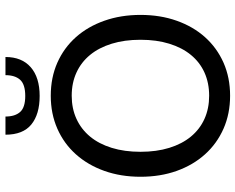

<svg xmlns="http://www.w3.org/2000/svg" viewBox="-100 -754 861 702"><g transform="rotate(-90 331.0 -403.5)"><path d="M35.2 0ZM627 -320.8Q627 -248.5 605.7 -188.5Q584.5 -128.4 545.7 -85Q506.8 -41.5 452.4 -17.3Q397.9 6.8 331.5 6.8Q265.6 6.8 210.9 -17.3Q156.2 -41.5 117.2 -85Q78.1 -128.4 56.6 -188.5Q35.2 -248.5 35.2 -320.8Q35.2 -392.6 56.6 -452.9Q78.1 -513.2 117.2 -556.9Q156.2 -600.6 210.9 -624.8Q265.6 -648.9 331.5 -648.9Q397.9 -648.9 452.4 -624.8Q506.8 -600.6 545.7 -556.9Q584.5 -513.2 605.7 -452.9Q627 -392.6 627 -320.8ZM536.1 -320.8Q536.1 -379.4 521.7 -426Q507.3 -472.7 480.7 -505.1Q454.1 -537.6 416.3 -554.9Q378.4 -572.3 331.5 -572.3Q284.7 -572.3 246.8 -554.9Q209 -537.6 182.1 -505.1Q155.3 -472.7 140.9 -426Q126.5 -379.4 126.5 -320.8Q126.5 -262.2 140.9 -215.6Q155.3 -168.9 182.1 -136.5Q209 -104 246.8 -86.9Q284.7 -69.8 331.5 -69.8Q378.4 -69.8 416.3 -86.9Q454.1 -104 480.7 -136.5Q507.3 -168.9 521.7 -215.6Q536.1 -262.2 536.1 -320.8ZM330.6 -689.5Q263.7 -689.5 226.3 -720Q189 -750.5 189 -814.5H255.4Q255.4 -779.8 272 -761Q288.6 -742.2 330.6 -742.2Q373 -742.2 389.9 -761Q406.7 -779.8 406.7 -814.5H473.1Q473.1 -754.9 435.8 -722.2Q398.4 -689.5 330.6 -689.5Z"/></g></svg>

Font: Carlito
Style: Regular
Weight: 400
Designer: Lukasz Dziedzic
Foundry: tyPoland Lukasz Dziedzic
Version: Version 1.103; Beta1; all basic design good, some composites